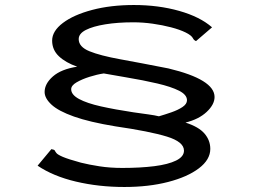

<svg xmlns="http://www.w3.org/2000/svg" viewBox="-20 -692 1040 766"><path d="M476 54Q374 54 283 32.5Q192 11 130 -31L185 -97Q197 -95 198.5 -91.5Q200 -88 205 -81.5Q210 -75 231 -66Q252 -57 303 -43Q335 -35 377 -28.5Q419 -22 468 -22Q540 -22 595.5 -29Q651 -36 682.5 -51.5Q714 -67 714 -91Q714 -126 646 -147Q578 -168 440 -188Q337 -205 275 -227Q213 -249 185.5 -274.5Q158 -300 158 -325Q158 -358 191 -387Q224 -416 288 -426Q242 -442 215 -467.5Q188 -493 188 -530Q188 -568 231 -600.5Q274 -633 348 -652.5Q422 -672 514 -672Q612 -672 695 -648.5Q778 -625 826 -583L762 -528Q753 -532 750 -539Q744 -551 720.5 -562.5Q697 -574 662.5 -583Q628 -592 589 -597.5Q550 -603 512 -603Q450 -603 400.5 -595Q351 -587 322.5 -572.5Q294 -558 294 -536Q294 -505 337 -487.5Q380 -470 460 -455.5Q540 -441 652 -419Q836 -375 836 -305Q836 -275 804.5 -245.5Q773 -216 720 -203Q773 -186 796 -159Q819 -132 819 -98Q819 -55 773.5 -20.5Q728 14 650.5 34Q573 54 476 54ZM614 -228Q638 -235 664 -244Q690 -253 708 -265Q726 -277 726 -292Q726 -314 694.5 -330Q663 -346 607.5 -359Q552 -372 480 -384L394 -399Q367 -395 337 -385.5Q307 -376 285.5 -363.5Q264 -351 264 -336Q264 -314 295.5 -297Q327 -280 383 -267.5Q439 -255 512 -244Q547 -239 572.5 -235.5Q598 -232 614 -228Z"/></svg>

Font: Inconsolata UltraExpanded Thin
Style: Regular
Weight: 100
Width: 9
Monospace: yes
Designer: Raph Levien, Cyreal, Brenton Simpson
Foundry: Raph Levien, Cyreal, Google
Version: Version 3.100; ttfautohint (v1.8.4.7-5d5b)